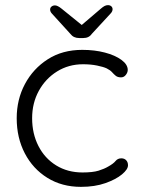

<svg xmlns="http://www.w3.org/2000/svg" viewBox="-20 -717 554 747"><path d="M300 -523Q348 -523 388 -512.5Q428 -502 452.5 -484Q477 -466 477 -445Q477 -435 469.5 -425.5Q462 -416 451 -416Q438 -416 430.5 -422Q423 -428 416 -436Q409 -444 395 -451Q382 -457 357.5 -462Q333 -467 303 -467Q247 -467 202 -439Q157 -411 131 -363.5Q105 -316 105 -257Q105 -197 129.5 -149Q154 -101 198.5 -73.5Q243 -46 301 -46Q341 -46 363.5 -53Q386 -60 401 -69Q421 -80 429.5 -90.5Q438 -101 452 -101Q464 -101 471 -93.5Q478 -86 478 -74Q478 -58 454.5 -38.5Q431 -19 390 -4.5Q349 10 295 10Q221 10 164.5 -25Q108 -60 76.5 -120.5Q45 -181 45 -257Q45 -330 77 -390Q109 -450 166 -486.5Q223 -523 300 -523ZM288 -569Q266 -569 254 -585L183 -663Q175 -671 175 -680Q175 -687 180.5 -691.5Q186 -696 194 -696Q204 -696 220 -683L304 -615L290 -613L372 -683Q380 -690 386.5 -693.5Q393 -697 400 -697Q408 -697 413 -692.5Q418 -688 418 -681Q418 -677 416 -672.5Q414 -668 409 -663L337 -585Q326 -569 304 -569Z"/></svg>

Font: Quicksand Light
Style: Regular
Weight: 400
Version: Version 3.004